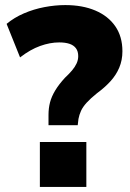

<svg xmlns="http://www.w3.org/2000/svg" viewBox="-20 -736 510 756"><path d="M171 -243V-284Q171 -310 177 -333Q183 -356 197.5 -380Q212 -404 236 -430Q252 -445 263.5 -458.5Q275 -472 281.5 -486Q288 -500 288 -515Q288 -534 279 -546Q270 -558 253.5 -563.5Q237 -569 213 -569Q177 -569 138 -555Q99 -541 59 -510L6 -642Q36 -667 74.5 -683.5Q113 -700 155 -708Q197 -716 237 -716Q305 -716 355.5 -694.5Q406 -673 434 -632.5Q462 -592 462 -534Q462 -499 449.5 -469.5Q437 -440 414.5 -415.5Q392 -391 362 -369Q337 -349 321.5 -332Q306 -315 299 -299.5Q292 -284 289 -268L286 -243ZM137 0V-177H320V0Z"/></svg>

Font: Nunito Sans 10pt SemiCondensed Black
Style: Regular
Weight: 900
Width: 4
Designer: Vernon Adams
Foundry: Vernon Adams
Version: Version 3.101;gftools[0.9.27]